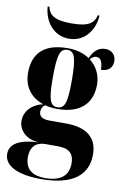

<svg xmlns="http://www.w3.org/2000/svg" viewBox="-119 -832 738 1127"><g transform="rotate(10 249.5 -268.5)"><path d="M226 -606C321 -606 376 -686 380 -771H370C358 -723 328 -697 226 -697C123 -697 92 -723 81 -771H71C76 -686 131 -606 226 -606ZM209 234C398 234 484 160 484 40C484 -58 423 -113 297 -113H196C152 -113 135 -130 135 -156C135 -172 142 -187 157 -197C180 -191 205 -188 231 -188C373 -188 436 -262 436 -368C436 -426 411 -475 368 -508C381 -523 391 -529 404 -529C430 -529 443 -506 443 -459C492 -459 512 -487 512 -522C512 -556 489 -584 449 -584C401 -584 377 -551 360 -514C326 -537 282 -550 231 -550C88 -550 25 -483 25 -367C25 -281 74 -224 145 -201C72 -184 36 -135 36 -85C36 -32 76 19 157 24C44 29 -13 62 -13 122C-13 194 69 234 209 234ZM229 -198C187 -198 173 -232 173 -363C173 -504 187 -540 230 -540C272 -540 286 -504 286 -364C286 -232 272 -198 229 -198ZM230 224C161 224 110 197 110 120C110 50 152 27 198 27H274C341 27 369 56 369 112C369 186 323 224 230 224Z"/></g></svg>

Font: Noto Serif Display Condensed Black
Style: Regular
Weight: 900
Width: 3
Designer: Monotype Design Team
Foundry: Monotype Imaging Inc.
Version: Version 2.009